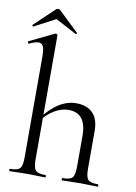

<svg xmlns="http://www.w3.org/2000/svg" viewBox="-93 -910 685 970"><g transform="rotate(10 249.5 -425.0)"><path d="M25.8 0Q23 0 23 -6Q23 -12 25.8 -12Q64.8 -12 76.7 -25.3Q88.6 -38.6 88.6 -81V-597.8Q88.6 -633.4 81.8 -649.7Q75 -666 57.2 -666Q41.6 -666 11.2 -651.8Q7.4 -650 4.8 -655.6Q2.2 -661.2 5.8 -663L133.4 -724.8Q134.6 -725 134.8 -725Q135 -725 136 -725Q139.4 -725 142.1 -722.5Q144.8 -720 144.8 -716.8V-81Q144.8 -38.6 156.7 -25.3Q168.6 -12 208.4 -12Q210.8 -12 210.8 -6Q210.8 0 208.4 0Q190 0 166.9 -1Q143.8 -2 117.2 -2Q91.4 -2 67.4 -1Q43.4 0 25.8 0ZM294.8 0Q292 0 292 -6Q292 -12 294.8 -12Q333.8 -12 345.7 -25.3Q357.6 -38.6 357.6 -81V-240.2Q357.6 -356.6 266 -356.6Q228.8 -356.6 190.9 -333.2Q153 -309.8 126.2 -270.2L121.8 -282.2Q166.4 -341.8 209.6 -369.1Q252.8 -396.4 299.2 -396.4Q353.6 -396.4 383.7 -365.8Q413.8 -335.2 413.8 -274.6V-81Q413.8 -38.6 425.7 -25.3Q437.6 -12 477.4 -12Q479.8 -12 479.8 -6Q479.8 0 477.4 0Q459 0 435.9 -1Q412.8 -2 386.2 -2Q360.4 -2 336.4 -1Q312.4 0 294.8 0ZM11.2 -747.4 114.2 -845Q119.2 -850 126.2 -850Q133.2 -850 137.2 -845L239.2 -747.4Q242.2 -746.4 239.2 -742.9Q236.2 -739.4 234.2 -740.4L126.2 -797.8L17.2 -740.4Q16.2 -739.4 12.7 -742.9Q9.2 -746.4 11.2 -747.4Z"/></g></svg>

Font: Cormorant Light
Style: Regular
Weight: 300
Designer: Christian Thalmann (Catharsis Fonts)
Foundry: Catharsis Fonts
Version: Version 4.000